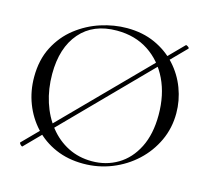

<svg xmlns="http://www.w3.org/2000/svg" viewBox="-95 -749 961 874"><g transform="rotate(15 385.5 -312.0)"><path d="M79.6 7.4Q78.6 9.4 74.3 6.6Q70 3.8 66.7 -1Q63.4 -5.8 65.4 -7.8L678.4 -629.8Q681.4 -632.6 689.5 -626.5Q697.6 -620.4 693.6 -617.2ZM366 12Q294 12 235.5 -13.5Q177 -39 135.5 -84Q94 -129 71.5 -187.5Q49 -246 49 -312Q49 -393 80.5 -454Q112 -515 164 -555.5Q216 -596 278 -616Q340 -636 401 -636Q475 -636 533.5 -609.5Q592 -583 633 -538Q674 -493 695.5 -436Q717 -379 717 -319Q717 -249 689 -189Q661 -129 612.5 -84Q564 -39 500.5 -13.5Q437 12 366 12ZM401.4 -9Q468.6 -9 523 -41.4Q577.4 -73.8 609.3 -137Q641.2 -200.2 641.2 -290.8Q641.2 -385.2 606.4 -457.6Q571.6 -530 508.4 -571.5Q445.2 -613 359.4 -613Q248.4 -613 186.6 -541.6Q124.8 -470.2 124.8 -346.6Q124.8 -276 144.6 -214.5Q164.4 -153 201.3 -106.7Q238.2 -60.4 288.9 -34.7Q339.6 -9 401.4 -9Z"/></g></svg>

Font: Cormorant Infant Light
Style: Regular
Weight: 300
Designer: Christian Thalmann (Catharsis Fonts)
Foundry: Catharsis Fonts
Version: Version 4.001